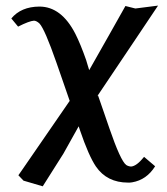

<svg xmlns="http://www.w3.org/2000/svg" viewBox="-20 -468 589 678"><path d="M179.2 -247.1Q138.2 -364.7 119.6 -384.8Q109.4 -394.5 100.1 -395Q83.5 -394 43.9 -374L20 -402.8Q54.2 -444.3 119.1 -444.8Q196.8 -444.8 246.1 -348.6Q264.6 -312 284.2 -255.9Q288.1 -242.2 289.6 -237.8Q291 -233.4 294.4 -222.2Q294.9 -220.7 294.9 -220.2Q317.9 -261.2 365.7 -345.2Q404.8 -414.1 422.9 -446.8L458 -438Q501.5 -443.8 538.1 -448.2L459 -330.1L323.2 -127.9L326.2 -130.9Q332.5 -111.8 346.2 -73.2Q359.9 -33.7 366.2 -15.1Q405.8 100.1 425.8 114.7Q433.6 119.6 442.9 120.1Q462.4 118.7 488.8 85.9L527.8 119.1Q498 167 446.8 175.8Q438.5 177.2 432.1 176.8Q357.9 176.8 318.8 120.1Q293 82 262.2 -8.8L257.8 -22L204.1 74.2L130.9 189.9L63 169.9L44.9 150.9L55.2 136.2L226.1 -111.8Q218.3 -134.3 202.6 -179.7Q187 -225.1 179.2 -247.1Z"/></svg>

Font: Linux Libertine O
Style: Bold
Weight: 700
Designer: Philipp H. Poll
Foundry: Philipp H. Poll
Version: Version 5.0.0